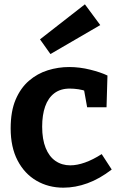

<svg xmlns="http://www.w3.org/2000/svg" viewBox="-20 -856 556 888"><path d="M273 12Q204 12 148.5 -20.3Q93 -52.7 61.2 -114Q29.3 -175.3 29.3 -262.3Q29.3 -341.3 52.3 -395.3Q75.3 -449.3 114.2 -482.7Q153 -516 201.2 -531Q249.3 -546 300 -546Q348.3 -546 397.2 -533.8Q446 -521.7 477 -506.7L472.7 -360H383L368.3 -442L379.3 -433.7Q364 -440 342.7 -443.2Q321.3 -446.3 302.7 -446.3Q259.7 -446.3 231.2 -424.7Q202.7 -403 188.8 -363.5Q175 -324 175 -270.3Q175 -211.7 191.2 -171.7Q207.3 -131.7 236.8 -111.5Q266.3 -91.3 305 -91.3Q336.3 -91.3 373 -104.3Q409.7 -117.3 450.3 -143.3L496.7 -72Q441 -29 384.8 -8.5Q328.7 12 273 12ZM213.3 -606 165 -674 372.7 -836 443.7 -740Z"/></svg>

Font: Bitter Thin
Style: Regular
Weight: 100
Designer: Sol Matas, and Bitter project Authors
Foundry: Sol Matas
Version: Version 2.002